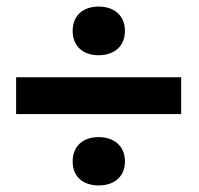

<svg xmlns="http://www.w3.org/2000/svg" viewBox="-20 -626 606 584"><path d="M29 -279H531V-391H29ZM201 -135C201 -88 233 -62 280 -62C327 -62 360 -88 360 -135C360 -182 327 -209 280 -209C233 -209 201 -182 201 -135ZM201 -532C201 -485 233 -458 280 -458C327 -458 360 -485 360 -532C360 -579 327 -606 280 -606C233 -606 201 -579 201 -532Z"/></svg>

Font: Asimov Pro
Style: Bd
Weight: 700
Designer: Google
Version: Version 2.000980; 2014